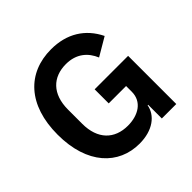

<svg xmlns="http://www.w3.org/2000/svg" viewBox="-179 -884 1071 1071"><g transform="rotate(-45 356.0 -349.0)"><path d="M527 0H641V-380H377V-269H514V-224C514 -145 447 -105 365 -105C260 -105 192 -171 192 -293V-405C192 -528 260 -593 363 -593C446 -593 495 -548 520 -488L627 -551C577 -653 487 -710 363 -710C177 -710 52 -581 52 -347C52 -113 176 12 340 12C445 12 511 -40 523 -108H527Z"/></g></svg>

Font: IBM Plex Thai SemiBold
Style: Regular
Weight: 600
Designer: Mike Abbink, Paul van der Laan, Pieter van Rosmalen, Ben Mitchell, Mark Frömberg
Foundry: Bold Monday
Version: Version 1.0